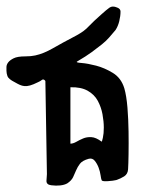

<svg xmlns="http://www.w3.org/2000/svg" viewBox="-60 -580 483 595"><path d="M80.6 -329.1Q75.2 -336.4 69.8 -332.3Q64.5 -328.1 57.6 -325.2Q43 -317.9 33.2 -315.2Q23.4 -312.5 15.9 -313.2Q8.3 -314 1.7 -316.9Q-4.9 -319.8 -14.2 -325.2Q-33.7 -335 -36.9 -344Q-40 -353 -40 -360.8Q-40 -364.7 -40 -372.1Q-40 -379.4 -34.7 -386.5Q-29.3 -393.6 -17.6 -399.4Q-5.9 -405.3 18.6 -405.3Q36.1 -405.3 49.3 -408.2Q62.5 -411.1 75.7 -416.5Q88.9 -421.9 103 -429.9Q117.2 -438 135.7 -448.2Q164.6 -463.4 177 -470.2Q189.5 -477.1 198.2 -483.4Q207 -489.7 217.8 -501.2Q228.5 -512.7 254.9 -536.1Q269.5 -549.3 279.1 -556.2Q288.6 -563 303.2 -556.6Q313.5 -552.7 313.5 -544.4Q313.5 -530.3 309.6 -514.4Q305.7 -498.5 297.9 -486.8Q287.6 -474.6 278.3 -463.9Q269 -453.1 255.6 -442.4Q242.2 -431.6 224.6 -418.7Q207 -405.8 178.7 -389.2Q173.8 -386.2 192.9 -384.8Q211.9 -383.3 238 -376.5Q264.2 -369.6 289.8 -354Q315.4 -338.4 325.2 -306.6Q332 -283.2 335 -246.3Q337.9 -209.5 338.4 -172.1Q338.9 -134.8 338.4 -102.8Q337.9 -70.8 336.9 -55.2Q335.9 -40.5 324.7 -33.4Q313.5 -26.4 300.3 -22Q296.4 -21 289.1 -20Q281.7 -19 274.4 -18.6Q267.1 -18.1 261.5 -18.6Q255.9 -19 254.9 -22Q253.4 -24.9 251.7 -36.9Q250 -48.8 245.4 -61Q240.7 -73.2 233.4 -82Q226.1 -90.8 214.8 -87.9Q195.3 -82.5 187.7 -72.5Q180.2 -62.5 175.8 -52Q171.4 -41.5 166.5 -31Q161.6 -20.5 148.4 -11.7Q139.6 -6.8 126.7 -5.4Q113.8 -3.9 98.6 -5.9Q83.5 -7.8 84 -19.8Q84.5 -31.7 85.4 -40.5ZM254.9 -141.1Q255.9 -140.1 258.8 -153.1Q261.7 -166 261.7 -184.8Q261.7 -203.6 257.6 -226.1Q253.4 -248.5 242.9 -267.8Q232.4 -287.1 211.7 -298.8Q190.9 -310.5 158.2 -309.6V-134.8Q166.5 -134.8 176.3 -140.4Q186 -146 197.5 -150.9Q209 -155.8 223.1 -155Q237.3 -154.3 254.9 -141.1Z"/></svg>

Font: AKL 022
Style: Regular
Weight: 400
Designer: AKL
Foundry: AKL
Version: Version 2.053;August 19, 2024;FontCreator 13.0.0.2675 64-bit